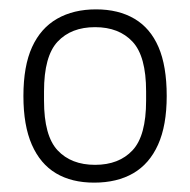

<svg xmlns="http://www.w3.org/2000/svg" viewBox="-20 -718 405 410"><path d="M181 -328Q133 -328 99.5 -348Q66 -368 48 -409Q30 -450 30 -513Q30 -577 48.5 -617.5Q67 -658 102 -678Q137 -698 185 -698Q233 -698 267 -678Q301 -658 318.5 -617.5Q336 -577 336 -513Q336 -450 317.5 -409Q299 -368 264.5 -348Q230 -328 181 -328ZM183 -366Q234 -366 263 -397Q292 -428 292 -503V-523Q292 -598 263 -629Q234 -660 183 -660Q132 -660 103 -629Q74 -598 74 -523V-503Q74 -428 103 -397Q132 -366 183 -366Z"/></svg>

Font: Archivo SemiBold Thin
Style: Regular
Weight: 250
Version: Version 2.001